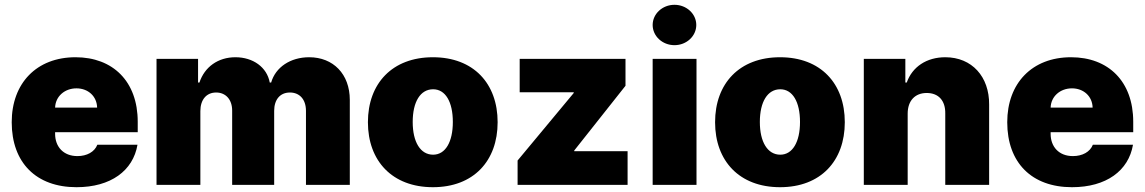

<svg xmlns="http://www.w3.org/2000/svg" viewBox="-20 -778 4818 808"><path d="M301.8 9.8C446.3 9.8 540 -59.6 558.6 -168.9H389.6C377.9 -138.7 345.7 -121.1 305.7 -121.1C247.1 -121.1 211.9 -160.2 211.9 -214.8V-221.7H559.6V-265.6C559.6 -435.5 455.1 -537.1 297.9 -537.1C133.8 -537.1 29.3 -427.7 29.3 -263.7C29.3 -92.8 132.8 9.8 301.8 9.8ZM211.9 -325.2C213.4 -372.6 252.4 -406.2 301.8 -406.2C350.6 -406.2 387.7 -373 388.7 -325.2Z M638.7 0H823.2V-310.5C823.2 -358.4 848.6 -388.7 889.6 -388.7C929.7 -388.7 957 -359.4 957 -312.5V0H1133.8V-311.5C1133.8 -358.4 1158.2 -388.7 1200.2 -388.7C1240.2 -388.7 1267.6 -360.4 1267.6 -311.5V0H1452.1V-357.4C1452.1 -466.8 1381.8 -537.1 1281.2 -537.1C1202.1 -537.1 1139.6 -495.1 1121.1 -430.7H1115.2C1103.5 -495.1 1044.9 -537.1 970.7 -537.1C897.5 -537.1 840.8 -496.1 819.3 -430.7H813.5V-530.3H638.7Z M1801.8 9.8C1972.7 9.8 2074.2 -100.6 2074.2 -263.7C2074.2 -426.8 1972.7 -537.1 1801.8 -537.1C1630.9 -537.1 1528.3 -426.8 1528.3 -263.7C1528.3 -100.6 1630.9 9.8 1801.8 9.8ZM1802.7 -127C1749 -127 1716.8 -180.7 1716.8 -264.6C1716.8 -349.6 1749 -402.3 1802.7 -402.3C1854.5 -402.3 1885.7 -349.6 1885.7 -264.6C1885.7 -180.7 1854.5 -127 1802.7 -127Z M2158.2 0H2621.1V-141.6H2396.5V-144.5L2612.3 -417V-530.3H2167V-389.6H2394.5V-386.7L2158.2 -102.5Z M2726.6 0H2911.1V-530.3H2726.6ZM2818.4 -587.9C2869.1 -587.9 2910.2 -626 2910.2 -672.9C2910.2 -719.7 2869.1 -757.8 2818.4 -757.8C2767.6 -757.8 2726.6 -719.7 2726.6 -672.9C2726.6 -626 2767.6 -587.9 2818.4 -587.9Z M3262.7 9.8C3433.6 9.8 3535.2 -100.6 3535.2 -263.7C3535.2 -426.8 3433.6 -537.1 3262.7 -537.1C3091.8 -537.1 2989.3 -426.8 2989.3 -263.7C2989.3 -100.6 3091.8 9.8 3262.7 9.8ZM3263.7 -127C3210 -127 3177.7 -180.7 3177.7 -264.6C3177.7 -349.6 3210 -402.3 3263.7 -402.3C3315.4 -402.3 3346.7 -349.6 3346.7 -264.6C3346.7 -180.7 3315.4 -127 3263.7 -127Z M3799.8 -299.8C3799.8 -354.5 3831.1 -386.7 3879.9 -386.7C3929.7 -386.7 3959 -354.5 3958 -299.8V0H4142.6V-337.9C4143.6 -455.1 4070.3 -537.1 3958 -537.1C3879.9 -537.1 3819.3 -497.1 3795.9 -430.7H3790V-530.3H3615.2V0H3799.8Z M4491.2 9.8C4635.7 9.8 4729.5 -59.6 4748 -168.9H4579.1C4567.4 -138.7 4535.2 -121.1 4495.1 -121.1C4436.5 -121.1 4401.4 -160.2 4401.4 -214.8V-221.7H4749V-265.6C4749 -435.5 4644.5 -537.1 4487.3 -537.1C4323.2 -537.1 4218.8 -427.7 4218.8 -263.7C4218.8 -92.8 4322.3 9.8 4491.2 9.8ZM4401.4 -325.2C4402.8 -372.6 4441.9 -406.2 4491.2 -406.2C4540 -406.2 4577.1 -373 4578.1 -325.2Z"/></svg>

Font: Pretendard Black
Style: Regular
Weight: 900
Designer: Base glyphs from Inter by Rasmus Andersson; Hangeul glyphs from Noto Sans CJK(Source Han Sans) by Jang Soo-young and Kan
Foundry: Kil Hyung-jin
Version: Version 1.309;Glyphs 3.2 (3225)